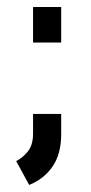

<svg xmlns="http://www.w3.org/2000/svg" viewBox="-20 -433 258 546"><path d="M154 -52Q154 5 129.5 40.5Q105 76 63 93L26 25Q43 17 58.5 -1.5Q74 -20 74 -53V-109H154ZM74 -312V-413H154V-312Z"/></svg>

Font: Marvel
Style: Bold
Weight: 700
Designer: Carolina Trebol
Foundry: Carolina Trebol
Version: Version 1.001